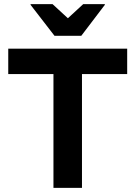

<svg xmlns="http://www.w3.org/2000/svg" viewBox="-20 -911 657 931"><path d="M377.5 0H239.2V-551.7H20V-675H596.7V-551.7H377.5ZM244.2 -737.5 128.3 -887.5V-890.8H235L309.2 -822.5L383.3 -890.8H488.3V-887.5L374.2 -737.5Z"/></svg>

Font: Funnel Display
Style: Bold
Weight: 700
Designer: NORD ID, Kristian Moeller
Foundry: Dicotype
Version: Version 1.000